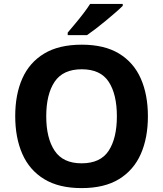

<svg xmlns="http://www.w3.org/2000/svg" viewBox="-20 -954 836 984"><path d="M738 -358Q738 -247 701.5 -164.5Q665 -82 590 -36Q515 10 398 10Q282 10 206.5 -36Q131 -82 94.5 -165Q58 -248 58 -359Q58 -470 94.5 -552Q131 -634 206.5 -679.5Q282 -725 399 -725Q515 -725 590 -679.5Q665 -634 701.5 -551.5Q738 -469 738 -358ZM217 -358Q217 -246 260 -181.5Q303 -117 398 -117Q495 -117 537 -181.5Q579 -246 579 -358Q579 -471 537 -535Q495 -599 399 -599Q303 -599 260 -535Q217 -471 217 -358ZM609 -924Q595 -910 572 -890Q549 -870 522.5 -848Q496 -826 470.5 -806.5Q445 -787 426 -774H327V-787Q343 -806 364.5 -831.5Q386 -857 407 -884.5Q428 -912 442 -934H609Z"/></svg>

Font: Noto Sans Adlam
Style: Regular
Weight: 400
Designer: Mark Jamra, Neil Patel
Foundry: JamraPatel LLC
Version: Version 3.001